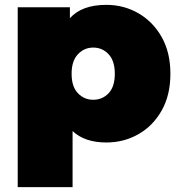

<svg xmlns="http://www.w3.org/2000/svg" viewBox="-20 -577 742 791"><path d="M418 10Q329 10 279 -37V194H53V-547H268V-502Q317 -557 418 -557Q490 -557 550 -522.5Q610 -488 646 -424.5Q682 -361 682 -273Q682 -185 646 -121.5Q610 -58 550 -24Q490 10 418 10ZM364 -166Q402 -166 427.5 -193Q453 -220 453 -273Q453 -326 427.5 -353.5Q402 -381 364 -381Q327 -381 301 -353.5Q275 -326 275 -273Q275 -220 301 -193Q327 -166 364 -166Z"/></svg>

Font: Montserrat Black
Style: Regular
Weight: 900
Designer: Julieta Ulanovsky
Foundry: Julieta Ulanovsky
Version: Version 9.000; ttfautohint (v1.8.4.7-5d5b)